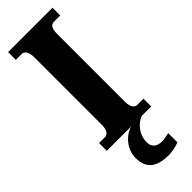

<svg xmlns="http://www.w3.org/2000/svg" viewBox="-314 -728 982 982"><g transform="rotate(-45 177.5 -237.0)"><path d="M18 0H194C143 14 96 68 96 130C96 206 139 240 228 240C245 240 286 234 304 224V158C284 163 266 166 251 166C218 166 193 150 193 115C193 52 236 13 271 0H339V-56H293C277 -56 261 -74 261 -110V-600C261 -643 273 -658 293 -658H339V-714H18V-658H62C76 -658 94 -643 94 -601V-109C94 -71 76 -56 62 -56H18Z"/></g></svg>

Font: Noto Serif Devanagari ExtraCondensed Black
Style: Regular
Weight: 900
Width: 2
Designer: Universal Thirst, Indian Type Foundry and the Monotype Design Team
Foundry: Monotype Imaging Inc.
Version: Version 2.004